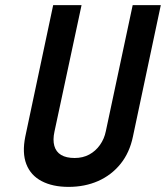

<svg xmlns="http://www.w3.org/2000/svg" viewBox="-20 -720 649 751"><path d="M500 -186 609 -700H499L394 -207Q388 -177 371 -153Q354 -129 329 -115.5Q304 -102 272 -102Q239 -102 219 -114Q199 -126 192.5 -149.5Q186 -173 193 -205L299 -700H188L79 -186Q66 -122 83 -78Q100 -34 143 -11.5Q186 11 248 11Q312 11 364 -12Q416 -35 451.5 -79Q487 -123 500 -186Z"/></svg>

Font: Advent Pro
Style: Bold Italic
Weight: 700
Italic angle: -12°
Designer: VivaRado, Andreas Kalpakidis
Foundry: VivaRado, Andreas Kalpakidis
Version: Version 3.000